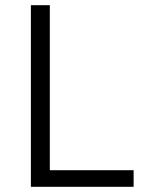

<svg xmlns="http://www.w3.org/2000/svg" viewBox="-20 -720 558 740"><path d="M99 0H495V-64H172V-700H99Z"/></svg>

Font: Chess Sans
Style: Regular
Weight: 400
Designer: Wolf Bōese
Foundry: Wolf Bōese
Version: Version 7.223;Glyphs 3.3 (3306)